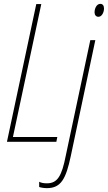

<svg xmlns="http://www.w3.org/2000/svg" viewBox="-20 -735 559 995"><path d="M490 -648C509 -648 519 -673 519 -691C519 -706 512 -715 500 -715C480 -715 470 -690 470 -671C470 -657 478 -648 490 -648ZM16 0H272L277 -25H47L194 -714H168ZM223 240C296 240 322 192 347 73L474 -527H448L321 71C300 179 277 215 223 215C208 215 194 213 183 207V234C191 237 207 240 223 240Z"/></svg>

Font: Noto Sans Condensed Thin
Style: Italic
Weight: 100
Width: 3
Italic angle: -12°
Designer: Monotype Design Team
Foundry: Monotype Imaging Inc.
Version: Version 2.013